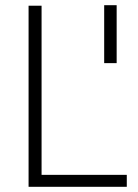

<svg xmlns="http://www.w3.org/2000/svg" viewBox="-20 -719 532 739"><path d="M429 -476H381V-699H429ZM468 -46V0H90V-697H140V-46Z"/></svg>

Font: Cairo Light
Style: Regular
Weight: 300
Designer: Mohamed Gaber, the designers of Titillium
Foundry: Kief Type Foundry
Version: Version 2.009; ttfautohint (v1.5.33-1714) -l 8 -r 50 -G 200 